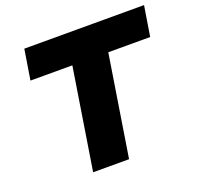

<svg xmlns="http://www.w3.org/2000/svg" viewBox="-124 -837 993 969"><g transform="rotate(-20 373.0 -352.5)"><path d="M216 0 302 -543H77L103 -705H746L720 -543H495L409 0Z"/></g></svg>

Font: Nunito Sans 6pt Black
Style: Italic
Weight: 900
Italic angle: -9°
Version: Version 3.101;gftools[0.9.27]